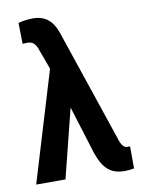

<svg xmlns="http://www.w3.org/2000/svg" viewBox="-86 -811 652 879"><g transform="rotate(-10 240.5 -371.5)"><path d="M235.8 -351.1 147.9 0H11.7L175.3 -541.5L260.3 -539.1ZM127.9 -752Q149.9 -752 167.5 -746.3Q185.1 -740.7 198.7 -729.5Q212.4 -718.3 222.2 -702.6Q231.9 -687 238.8 -667.5L414.1 -148.4Q418 -134.3 423.3 -122.6Q428.7 -110.8 435.8 -104.2Q442.9 -97.7 452.1 -97.7Q456.1 -97.7 459 -97.7Q461.9 -97.7 465.3 -98.1L465.8 4.9Q457 6.8 446 8.1Q435.1 9.3 420.4 9.3Q388.7 9.3 365.2 -2.2Q341.8 -13.7 325.7 -37.4Q309.6 -61 296.9 -98.1L181.2 -471.2L133.3 -601.6Q128.4 -618.2 121.3 -628.2Q114.3 -638.2 105.5 -642.3Q96.7 -646.5 85.9 -646.5Q80.6 -646.5 75 -646.2Q69.3 -646 62.5 -645.5L60.5 -742.7Q73.7 -747.1 93.5 -749.5Q113.3 -752 127.9 -752Z"/></g></svg>

Font: Roboto Condensed SemiBold
Style: Regular
Weight: 600
Designer: Christian Robertson
Foundry: Google
Version: Version 3.008; 2023